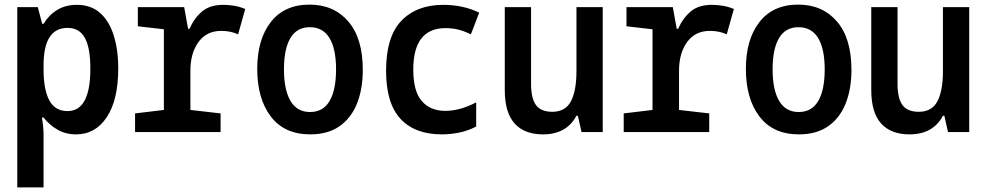

<svg xmlns="http://www.w3.org/2000/svg" viewBox="-20 -573 4280 833"><path d="M55 240V-542H144L163 -470H169Q193 -509 229 -530.5Q265 -552 313 -552Q374 -552 413.5 -517.5Q453 -483 473 -420.5Q493 -358 493 -276Q493 -140 443.5 -65Q394 10 310 10Q265 10 229.5 -10.5Q194 -31 169 -63H162Q169 -22 169 15V240ZM273 -91Q372 -91 372 -275Q372 -366 348 -409Q324 -452 273 -452Q169 -452 169 -290V-272Q169 -184 194 -137.5Q219 -91 273 -91Z M566 0V-81L691 -96V-446L578 -459V-542H779L796 -448H802Q823 -495 857 -523.5Q891 -552 948 -552Q972 -552 996 -548Q1020 -544 1044 -534L1013 -424Q981 -439 940 -439Q876 -439 841 -390.5Q806 -342 806 -266V-96L937 -81V0Z M1326 10Q1214 10 1155 -67.5Q1096 -145 1096 -274Q1096 -402 1155 -477.5Q1214 -553 1323 -553Q1428 -553 1491 -480Q1554 -407 1554 -270Q1554 -186 1528.5 -123Q1503 -60 1452.5 -25Q1402 10 1326 10ZM1325 -87Q1382 -87 1410 -135Q1438 -183 1438 -272Q1438 -361 1409.5 -408Q1381 -455 1324 -455Q1268 -455 1240 -408Q1212 -361 1212 -272Q1212 -183 1240.5 -135Q1269 -87 1325 -87Z M1897 10Q1780 10 1717.5 -57.5Q1655 -125 1655 -266Q1655 -414 1721.5 -483Q1788 -552 1903 -552Q1944 -552 1983 -544Q2022 -536 2059 -518L2023 -424Q1992 -439 1966.5 -445Q1941 -451 1913 -451Q1773 -451 1773 -271Q1773 -177 1810 -134.5Q1847 -92 1912 -92Q1943 -92 1976.5 -101Q2010 -110 2046 -129V-24Q2009 -5 1971 2.5Q1933 10 1897 10Z M2336 10Q2255 10 2212.5 -37.5Q2170 -85 2170 -182V-542H2284V-210Q2284 -146 2305.5 -117Q2327 -88 2376 -88Q2433 -88 2457 -133.5Q2481 -179 2481 -266V-542H2595V0H2503L2487 -71H2481Q2438 10 2336 10Z M2686 0V-81L2811 -96V-446L2698 -459V-542H2899L2916 -448H2922Q2943 -495 2977 -523.5Q3011 -552 3068 -552Q3092 -552 3116 -548Q3140 -544 3164 -534L3133 -424Q3101 -439 3060 -439Q2996 -439 2961 -390.5Q2926 -342 2926 -266V-96L3057 -81V0Z M3446 10Q3334 10 3275 -67.5Q3216 -145 3216 -274Q3216 -402 3275 -477.5Q3334 -553 3443 -553Q3548 -553 3611 -480Q3674 -407 3674 -270Q3674 -186 3648.5 -123Q3623 -60 3572.5 -25Q3522 10 3446 10ZM3445 -87Q3502 -87 3530 -135Q3558 -183 3558 -272Q3558 -361 3529.5 -408Q3501 -455 3444 -455Q3388 -455 3360 -408Q3332 -361 3332 -272Q3332 -183 3360.5 -135Q3389 -87 3445 -87Z M3926 10Q3845 10 3802.5 -37.5Q3760 -85 3760 -182V-542H3874V-210Q3874 -146 3895.5 -117Q3917 -88 3966 -88Q4023 -88 4047 -133.5Q4071 -179 4071 -266V-542H4185V0H4093L4077 -71H4071Q4028 10 3926 10Z"/></svg>

Font: Noto Sans Mono Condensed SemiBold
Style: Regular
Weight: 600
Width: 3
Designer: Monotype Design Team
Foundry: Monotype Imaging Inc.
Version: Version 2.014